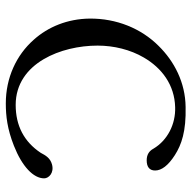

<svg xmlns="http://www.w3.org/2000/svg" viewBox="-19 -632 659 661"><g transform="rotate(90 310.5 -301.5)"><path d="M336 8C379 8 424 3 482 -20C553 -48 594 -87 594 -124C594 -140 575 -159 546 -151C524 -145 515 -129 506 -112C468 -55 413 -26 341 -26C269 -26 217 -66 184 -122C152 -176 137 -245 137 -308C137 -364 151 -421 178 -467C214 -529 272 -573 349 -575C407 -577 463 -549 492 -500C500 -485 513 -477 532 -477C555 -477 567 -487 567 -506C567 -528 550 -551 514 -574C478 -597 432 -613 348 -611C264 -610 191 -572 138 -518C78 -458 43 -373 44 -280C45 -205 72 -138 117 -88C170 -28 248 8 336 8Z"/></g></svg>

Font: GFS Ignacio
Style: Regular
Weight: 400
Designer: George D. Matthiopoulos
Foundry: George D. Matthiopoulos
Version: Version 1.000